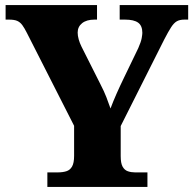

<svg xmlns="http://www.w3.org/2000/svg" viewBox="-20 -734 760 754"><path d="M166 0V-57H207Q226 -57 240.5 -61.5Q255 -66 263 -80Q271 -94 271 -122V-240L86 -604Q76 -624 67.5 -635.5Q59 -647 47.5 -652Q36 -657 15 -657H2V-714H361V-657H351Q320 -657 302.5 -643Q285 -629 285 -606Q285 -594 289 -579.5Q293 -565 300 -551L374 -404Q389 -375 397.5 -353Q406 -331 414 -308Q424 -335 437.5 -365.5Q451 -396 467 -429L523 -545Q534 -570 536.5 -584.5Q539 -599 539 -605Q539 -633 522.5 -645Q506 -657 471 -657H450V-714H719V-657H704Q686 -657 674.5 -650.5Q663 -644 652 -627Q641 -610 625 -579L454 -239V-121Q454 -93 461.5 -79.5Q469 -66 482 -61.5Q495 -57 510 -57H559V0Z"/></svg>

Font: Noto Serif Thai ExtraBold
Style: Regular
Weight: 800
Version: Version 2.001